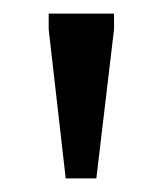

<svg xmlns="http://www.w3.org/2000/svg" viewBox="-20 -696 238 282"><path d="M76.5 -434 51.5 -653V-676H147.5V-653L121.5 -434Z"/></svg>

Font: Newsreader 16pt 16pt
Style: Regular
Weight: 400
Version: Version 1.003